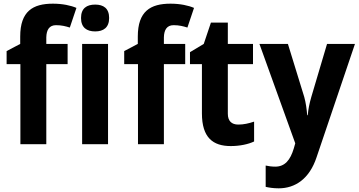

<svg xmlns="http://www.w3.org/2000/svg" viewBox="-20 -785 1953 1045"><path d="M348 -436V-546H232V-582C233 -622 248 -648 285 -648C315 -648 338 -642 360 -635L396 -742C366 -755 321 -765 268 -765C159 -765 90 -724 90 -586V-546L16 -507V-436H91V0H232V-436Z M498 -760C452 -760 421 -740 421 -687C421 -635 452 -614 498 -614C543 -614 574 -635 574 -687C574 -740 543 -760 498 -760ZM568 -546H427V0H568Z M988 -436V-546H872V-582C873 -622 888 -648 925 -648C955 -648 978 -642 1000 -635L1036 -742C1006 -755 961 -765 908 -765C799 -765 730 -724 730 -586V-546L656 -507V-436H731V0H872V-436Z M1277 -107C1241 -107 1220 -126 1220 -166V-436H1357V-546H1220V-662H1128L1089 -546L1014 -501V-436H1079V-168C1079 -36 1139 10 1236 10C1285 10 1332 0 1363 -15V-123C1333 -113 1306 -107 1277 -107Z M1392 -546 1587 -5 1579 23C1560 86 1531 122 1478 122C1458 122 1439 119 1426 116V232C1444 236 1467 240 1497 240C1586 240 1664 189 1703 71L1912 -546H1760L1674 -256C1664 -221 1658 -192 1655 -158H1652C1649 -193 1645 -224 1636 -257L1547 -546Z"/></svg>

Font: Noto Sans Kannada SemiCondensed
Style: Bold
Weight: 700
Width: 4
Designer: Jelle Bosma - Monotype Design Team
Foundry: Monotype Imaging Inc.
Version: Version 2.005